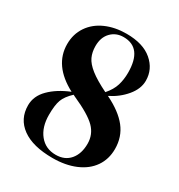

<svg xmlns="http://www.w3.org/2000/svg" viewBox="-160 -757 821 881"><g transform="rotate(30 251.0 -317.0)"><path d="M474 -164Q474 -110 446 -69.5Q418 -29 366 -7Q314 15 246 15Q141 15 84.5 -26Q28 -67 28 -139Q28 -188 67 -227Q106 -266 170 -292Q43 -359 43 -472Q43 -525 70.5 -565.5Q98 -606 146.5 -627.5Q195 -649 256 -649Q344 -649 392 -608Q440 -567 440 -506Q440 -463 406.5 -423Q373 -383 324 -359Q400 -322 437 -275Q474 -228 474 -164ZM160 -529Q160 -497 171.5 -472Q183 -447 214.5 -422Q246 -397 305 -368Q332 -399 341.5 -430Q351 -461 351 -497Q351 -629 252 -629Q212 -629 186 -602Q160 -575 160 -529ZM353 -122Q353 -171 319 -205.5Q285 -240 195 -280L185 -285Q153 -255 143 -227.5Q133 -200 133 -149Q133 -84 165 -44.5Q197 -5 251 -5Q299 -5 326 -37Q353 -69 353 -122Z"/></g></svg>

Font: DeepMind Serif Display
Style: Regular
Weight: 800
Designer: Frank Grießhammer / Modifications: Colophon Foundry
Foundry: Colophon Foundry
Version: Version 5.002